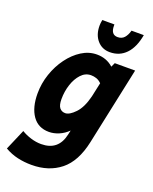

<svg xmlns="http://www.w3.org/2000/svg" viewBox="-206 -828 890 1117"><g transform="rotate(20 239.5 -269.5)"><path d="M-37 156 18 28Q44 44 76.5 54Q109 64 141 64Q247 64 270 -42L276 -69Q251 -44 220 -31Q189 -18 159 -18Q92 -18 56.5 -69Q21 -120 21 -206Q21 -268 41 -327Q61 -386 96 -433.5Q131 -481 175.5 -509Q220 -537 269 -537Q329 -537 371 -499L383 -525H509L407 -45Q380 82 308 139.5Q236 197 130 197Q84 197 42.5 187.5Q1 178 -37 156ZM163 -223Q163 -185 176 -169Q189 -153 211 -153Q237 -153 271.5 -189Q306 -225 324 -298L343 -386Q328 -401 311.5 -406.5Q295 -412 278 -412Q243 -412 217 -384Q191 -356 177 -313Q163 -270 163 -223ZM225 -700Q225 -708 226 -717Q227 -726 229 -736H304V-728Q304 -673 346 -673Q372 -673 387 -690Q402 -707 410 -736H486Q472 -657 432.5 -616Q393 -575 333 -575Q285 -575 255 -609.5Q225 -644 225 -700Z"/></g></svg>

Font: Radio Canada Condensed
Style: Bold Italic
Weight: 700
Width: 3
Italic angle: -12°
Designer: Charles Daoud, Etienne Aubert Bonn, Alexandre Saumier Demers, Jacques Le Bailly
Foundry: Radio-Canada
Version: Version 2.104; ttfautohint (v1.8.4.7-5d5b);gftools[0.9.28.de